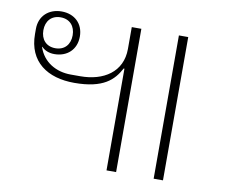

<svg xmlns="http://www.w3.org/2000/svg" viewBox="-66 -630 834 710"><g transform="rotate(10 351.5 -275.0)"><path d="M376 0H412V-538H376V-456C376 -369 307 -326 220 -326H184C130 -326 80 -353 62 -408L63 -409C74 -397 91 -390 111 -390C159 -390 193 -421 193 -470C193 -519 159 -550 111 -550C63 -550 28 -519 28 -470V-451C28 -346 102 -298 202 -298C312 -298 349 -337 373 -382H376ZM111 -412C76 -412 56 -436 56 -470C56 -504 76 -528 111 -528C146 -528 166 -504 166 -470C166 -436 146 -412 111 -412ZM588 0V-538H553V0Z"/></g></svg>

Font: IBM Plex Thai Looped ExtraLight
Style: Regular
Weight: 200
Designer: Mike Abbink, Paul van der Laan, Pieter van Rosmalen, Ben Mitchell, Mark Frömberg
Foundry: Bold Monday
Version: Version 1.0